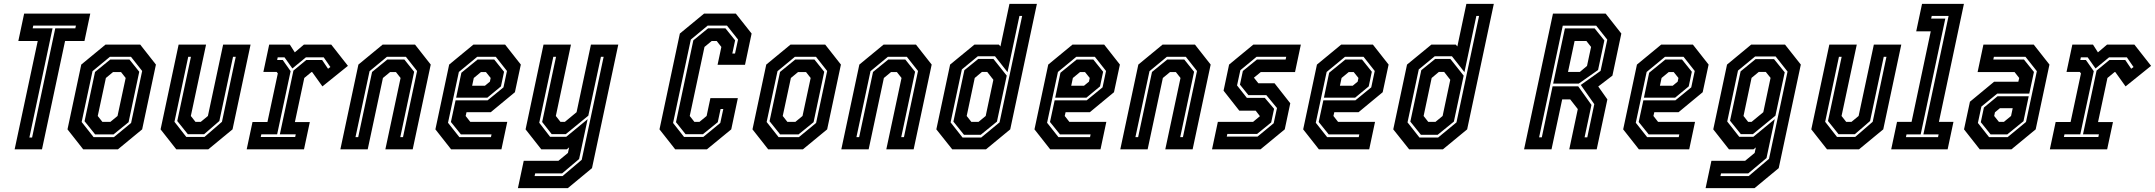

<svg xmlns="http://www.w3.org/2000/svg" viewBox="-20 -770 11112 990"><path d="M55.5 0 174.5 -558.5H74.5L104.5 -700H445.5L415.5 -558.5H315.5L196.5 0ZM131.5 -61H145.5L265 -624H368.5L371.5 -638H151.5L148.5 -624H251Z M409 0 328 -103 399 -437 524 -540H703L784 -437L713 -103L588 0ZM462.5 -63H567.5L656 -136L713 -404L655.5 -477H546.5L457 -403L401 -141ZM470.5 -77 416 -145 470 -399 548.5 -463H647.5L698 -400L643 -140L565.5 -77ZM508 -141.5H549L586 -172L628 -368L604 -398.5H563L526 -368L484 -172Z M889 0 808 -103 901 -540H1042.5L964 -172L988 -141.5H1015L1052 -172L1130.5 -540H1272L1179 -103L1054 0ZM940.5 -64H1034.5L1124.5 -142L1195.5 -477H1181.5L1111 -146L1032.5 -78H948.5L894 -146L964.5 -477H950.5L879.5 -142Z M1252 0 1282 -141H1359L1412.5 -391.5L1406.5 -399H1338L1368 -540H1474.5L1500 -500L1547 -540H1688L1774 -430.5L1642.5 -324.5L1589.5 -398.5H1586L1549 -368L1500.5 -140.5H1577.5L1547.5 0ZM1324.5 -63.5H1502L1505 -77.5H1423L1493 -406L1559 -460.5H1641L1671.5 -415.5L1683.5 -424.5L1649 -474.5H1557.5L1487.5 -417L1447 -474.5H1412L1409 -460.5H1438L1478.5 -403L1409 -77.5H1327.5Z M1735 0 1828 -437 1953 -540H2120L2201 -437L2108 0H1967L2045.5 -368L2021.5 -398.5H1991.5L1954.5 -368L1876 0ZM1813 -63H1827L1898.5 -399L1977 -463H2065L2115.5 -400L2044 -63H2058L2130.5 -404L2073 -477H1975L1885.5 -403Z M2584.5 -540 2665.5 -437 2635 -294.5 2510.5 -191.5H2385.5L2381 -172L2405 -141.5H2595.5L2565.5 0H2306L2225 -103L2296 -437L2421 -540ZM2536.5 -477H2440.5L2346 -399L2290 -137L2348.5 -63H2511.5L2514.5 -77H2356.5L2305 -141L2329 -252.5H2494L2576 -319.5L2594 -404ZM2528.5 -463 2579 -400 2563 -324.5 2493 -266.5H2332L2359 -395L2442.5 -463ZM2485.5 -398.5H2460L2423 -368L2414.5 -328H2480.5L2506 -349L2510 -368Z M2771 0 2690 -103 2782.5 -540H2924L2846 -172L2870 -141.5H2892.5L2953 -191.5L3027 -540H3168L3032.5 97L2908 200H2650.5L2680.5 59H2859.5L2908.5 18.5L2914.5 -10L2902.5 0ZM2736.5 138H2880.5L2979.5 54L3092.5 -477H3078.5L3013.5 -173.5L2897.5 -78.5H2824.5L2775.5 -141L2847 -477H2833L2760.5 -137L2816.5 -64.5H2899.5L3010 -155.5L2966 50L2878.5 124H2739.5Z M3461.5 0 3380.5 -103 3485.5 -597 3610.5 -700H3774L3855.5 -597L3821.5 -436H3680L3699.5 -528L3675.5 -558.5H3649.5L3612.5 -528L3536.5 -172L3560.5 -141.5H3586.5L3623.5 -172L3643 -264H3784.5L3750.5 -103L3625 0ZM3507 -64H3606.5L3694 -136L3709.5 -208H3695.5L3681 -140L3604.5 -78H3515L3465.5 -140L3555 -562L3631 -624H3720.5L3770.5 -562L3756 -494H3770L3785.5 -566L3728.5 -638H3629L3542 -566L3450.5 -136Z M3941 0 3860 -103 3931 -437 4056 -540H4235L4316 -437L4245 -103L4120 0ZM3994.5 -63H4099.5L4188 -136L4245 -404L4187.5 -477H4078.5L3989 -403L3933 -141ZM4002.5 -77 3948 -145 4002 -399 4080.5 -463H4179.5L4230 -400L4175 -140L4097.5 -77ZM4040 -141.5H4081L4118 -172L4160 -368L4136 -398.5H4095L4058 -368L4016 -172Z M4318 0 4411 -437 4536 -540H4703L4784 -437L4691 0H4550L4628.5 -368L4604.5 -398.5H4574.5L4537.5 -368L4459 0ZM4396 -63H4410L4481.5 -399L4560 -463H4648L4698.5 -400L4627 -63H4641L4713.5 -404L4656 -477H4558L4468.5 -403Z M5064 0H4890L4808 -103L4879 -437L5004.5 -540H5130.5L5138.5 -530.5L5185 -750H5326.5L5189 -103ZM5039.5 -61 5134 -139 5250.5 -688H5236.5L5175 -398L5110.5 -480H5022L4939.5 -412L4881.5 -139L4943 -61ZM5037 -75H4950.5L4896 -143L4952.5 -408L5024 -466H5102.5L5171 -380L5120.5 -143ZM5025.5 -141.5 5062.5 -172 5102 -358.5 5070.5 -399H5043L5006 -368L4964.5 -172L4988.5 -141.5Z M5673.5 -540 5754.5 -437 5724 -294.5 5599.5 -191.5H5474.5L5470 -172L5494 -141.5H5684.5L5654.5 0H5395L5314 -103L5385 -437L5510 -540ZM5625.5 -477H5529.5L5435 -399L5379 -137L5437.5 -63H5600.5L5603.5 -77H5445.5L5394 -141L5418 -252.5H5583L5665 -319.5L5683 -404ZM5617.5 -463 5668 -400 5652 -324.5 5582 -266.5H5421L5448 -395L5531.5 -463ZM5574.5 -398.5H5549L5512 -368L5503.5 -328H5569.5L5595 -349L5599 -368Z M5756.5 0 5849.5 -437 5974.5 -540H6141.5L6222.5 -437L6129.5 0H5988.5L6067 -368L6043 -398.5H6013L5976 -368L5897.5 0ZM5834.5 -63H5848.5L5920 -399L5998.5 -463H6086.5L6137 -400L6065.5 -63H6079.5L6152 -404L6094.5 -477H5996.5L5907 -403Z M6229.5 0 6259.5 -141.5H6441L6476.5 -171L6454.5 -199.5H6370L6289 -302.5L6317.5 -437L6442.5 -540H6687.5L6657.5 -398.5H6481L6445.5 -369.5L6468.5 -340.5H6552L6633 -237.5L6604.5 -103L6479.5 0ZM6305.5 -65.5H6464L6547.5 -134.5L6564.5 -213L6509.5 -279.5H6417L6373.5 -333.5L6388.5 -404L6461 -463H6609L6612 -477H6459L6375.5 -408L6358.5 -329.5L6409 -265.5H6501.5L6549.5 -209L6534.5 -138.5L6462 -79.5H6308.5Z M7059 -540 7140 -437 7109.5 -294.5 6985 -191.5H6860L6855.5 -172L6879.5 -141.5H7070L7040 0H6780.5L6699.5 -103L6770.5 -437L6895.5 -540ZM7011 -477H6915L6820.5 -399L6764.5 -137L6823 -63H6986L6989 -77H6831L6779.5 -141L6803.5 -252.5H6968.5L7050.5 -319.5L7068.5 -404ZM7003 -463 7053.5 -400 7037.5 -324.5 6967.5 -266.5H6806.5L6833.5 -395L6917 -463ZM6960 -398.5H6934.5L6897.5 -368L6889 -328H6955L6980.5 -349L6984.5 -368Z M7420 0H7246L7164 -103L7235 -437L7360.5 -540H7486.5L7494.5 -530.5L7541 -750H7682.5L7545 -103ZM7395.5 -61 7490 -139 7606.5 -688H7592.5L7531 -398L7466.5 -480H7378L7295.5 -412L7237.5 -139L7299 -61ZM7393 -75H7306.5L7252 -143L7308.5 -408L7380 -466H7458.5L7527 -380L7476.5 -143ZM7381.5 -141.5 7418.5 -172 7458 -358.5 7426.5 -399H7399L7362 -368L7320.5 -172L7344.5 -141.5Z M7838.5 0 7987.5 -700H8259L8340 -597L8294 -380L8221 -324L8268 -257.5L8213 0H8071.5L8115.5 -207.5L8076.5 -257.5H8035L7980 0ZM7916 -62H7930L7985.5 -325H8117.5L8186 -229L8150.5 -62H8164.5L8200.5 -233L8131 -332L8233 -404.5L8267.5 -565.5L8210.5 -637.5H8038ZM7988.5 -339 8049 -623.5H8202.5L8252.5 -561.5L8220 -409L8120.5 -339ZM8065 -399H8126L8163 -430L8184 -528L8160 -558.5H8099Z M8709 -540 8790 -437 8759.5 -294.5 8635 -191.5H8510L8505.5 -172L8529.5 -141.5H8720L8690 0H8430.5L8349.5 -103L8420.5 -437L8545.5 -540ZM8661 -477H8565L8470.5 -399L8414.5 -137L8473 -63H8636L8639 -77H8481L8429.5 -141L8453.5 -252.5H8618.5L8700.5 -319.5L8718.5 -404ZM8653 -463 8703.5 -400 8687.5 -324.5 8617.5 -266.5H8456.5L8483.5 -395L8567 -463ZM8610 -398.5H8584.5L8547.5 -368L8539 -328H8605L8630.5 -349L8634.5 -368Z M8774.5 200 8804.5 59H8978.5L9027.5 18.5L9033.5 -10L9021.5 0H8895L8814 -103L8885 -437L9009.5 -540H9184L9265.5 -437L9151.5 97L9027 200ZM8851 138H8996.5L9101.5 49L9197 -401L9135.5 -479H9030L8941.5 -406L8886 -143.5L8948 -64.5H9020.5L9131 -155.5L9088.5 45L8994.5 124H8854ZM8956 -78.5 8900.5 -147.5 8955 -402 9032 -465H9127.5L9182.5 -397L9134.5 -173.5L9018.5 -78.5ZM8994 -141.5H9011.5L9072 -191.5L9109.5 -368.5L9085 -399H9048.5L9011.5 -368.5L8970 -172Z M9400.5 0 9319.5 -103 9412.5 -540H9554L9475.5 -172L9499.5 -141.5H9526.5L9563.5 -172L9642 -540H9783.5L9690.5 -103L9565.5 0ZM9452 -64H9546L9636 -142L9707 -477H9693L9622.5 -146L9544 -78H9460L9405.5 -146L9476 -477H9462L9391 -142Z M9731.5 0 9761.5 -141.5H9836.5L9935.5 -608.5H9860.5L9890.5 -750H10106.5L9977.5 -141.5H10052.5L10022.5 0ZM9807.5 -63H9973L9976 -77H9897.5L10027.5 -688H9940.5L9937.5 -674H10010.5L9883.5 -77H9810.5Z M10188 0 10107 -103 10137.5 -245.5 10262 -348.5H10387L10391.5 -368L10367.5 -398.5H10177L10207 -540H10466.5L10547.5 -437L10476.5 -103L10351.5 0ZM10236 -63H10332L10426.5 -141L10482.5 -403L10424 -477H10261L10258 -463H10416L10467.5 -399L10443.5 -287.5H10278.5L10196.5 -220.5L10178.5 -136ZM10244 -77 10193.5 -140 10209.5 -215.5 10279.5 -273.5H10440.5L10413.5 -145L10330 -77ZM10287 -141.5H10312.5L10349.5 -172L10358 -212H10292L10266.5 -191L10262.5 -172Z M10549.5 0 10579.5 -141H10656.5L10710 -391.5L10704 -399H10635.5L10665.5 -540H10772L10797.5 -500L10844.5 -540H10985.5L11071.5 -430.5L10940 -324.5L10887 -398.5H10883.5L10846.5 -368L10798 -140.5H10875L10845 0ZM10622 -63.5H10799.5L10802.5 -77.5H10720.5L10790.5 -406L10856.5 -460.5H10938.5L10969 -415.5L10981 -424.5L10946.5 -474.5H10855L10785 -417L10744.5 -474.5H10709.5L10706.5 -460.5H10735.5L10776 -403L10706.5 -77.5H10625Z"/></svg>

Font: Tourney Condensed Regular
Style: Bold Italic
Weight: 700
Width: 3
Italic angle: -12°
Designer: Tyler Finck
Foundry: Etcetera Type Co
Version: Version 1.010; ttfautohint (v1.8.3)